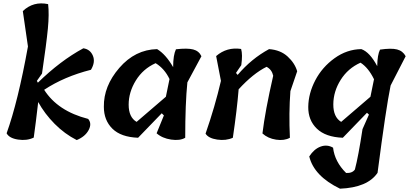

<svg xmlns="http://www.w3.org/2000/svg" viewBox="-20 -847 2473 1161"><path d="M203 -358 209 -347Q345 -480 484 -555Q525 -549 541.5 -510.5Q558 -472 530 -425Q368 -384 247 -304Q329 -175 513 -128Q537 -100 516 -60.5Q495 -21 444 0Q371 -37 310.5 -98Q250 -159 211 -230Q196 -99 184 -15Q143 5 89.5 -3Q36 -11 20 -41Q89 -233 149 -566L118 -780Q182 -841 271 -822Q278 -763 269.5 -674Q261 -585 234 -402Z M958 -162 815 -14Q711 -18 659.5 -69Q608 -120 608 -201Q606 -326 701.5 -436.5Q797 -547 930 -550Q982 -519 1027 -441V-442Q1027 -514 1044 -549Q1113 -557 1148 -548Q1183 -539 1198 -507L1113 -349Q1100 -220 1100 -14Q1068 5 1014.5 -3Q961 -11 927 -41L971 -149ZM806 -110Q868 -163 983 -262L1005 -369Q975 -432 921 -465Q845 -431 801.5 -360.5Q758 -290 758 -214Q758 -138 806 -110Z M1777 -416 1736 -296Q1726 -164 1733 -14Q1699 5 1649.5 -2.5Q1600 -10 1567 -40Q1583 -175 1632 -389Q1624 -426 1592 -443Q1511 -403 1423 -307Q1413 -183 1388 -14Q1346 5 1293 -3Q1240 -11 1223 -39Q1280 -203 1316 -358L1287 -508Q1352 -564 1438 -551Q1448 -517 1439 -453L1407 -406L1417 -394Q1500 -492 1607 -550Q1676 -545 1719.5 -505Q1763 -465 1777 -416Z M2211 -154 2199 -165Q2080 -43 2053 -14Q1949 -18 1896 -69Q1843 -120 1844 -201Q1845 -282 1886.5 -361.5Q1928 -441 2003 -495Q2078 -549 2165 -550Q2216 -532 2261 -447Q2262 -516 2278 -547Q2346 -557 2381 -548Q2416 -539 2433 -507L2342 -330Q2314 -194 2263 198Q2203 287 2036 294Q1879 218 1850 99Q1879 54 1918.5 39.5Q1958 25 1994 46Q2004 131 2073 199Q2110 201 2126 178Q2147 99 2172 -66ZM2242 -370 2241 -369Q2207 -438 2160 -468Q2084 -434 2040 -364Q1996 -294 1995.5 -216.5Q1995 -139 2043 -110Q2105 -163 2220 -262Z"/></svg>

Font: Tillana SemiBold
Style: Regular
Weight: 600
Designer: Lipi Raval (Devanagari, Latin), Jonny Pinhorn (Latin)
Foundry: Indian Type Foundry
Version: Version 2.003;PS 1.0;hotconv 1.0.79;makeotf.lib2.5.61930; tt